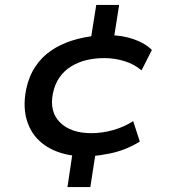

<svg xmlns="http://www.w3.org/2000/svg" viewBox="-20 -645 711 780"><path d="M254 115 277 -39 296 -11Q221 -17 168 -51Q115 -85 93 -144.5Q71 -204 86 -281Q97 -334 123 -373.5Q149 -413 187 -439Q225 -465 272 -480Q319 -495 372 -500L347 -474L371 -625H464L441 -479L422 -502Q476 -502 522.5 -486Q569 -470 597 -442L555 -359Q526 -384 486 -396.5Q446 -409 404 -409Q366 -409 332 -401Q298 -393 269.5 -375.5Q241 -358 222 -331Q203 -304 195 -266Q180 -191 224 -147.5Q268 -104 351 -104Q395 -104 439.5 -116.5Q484 -129 521 -153L548 -70Q521 -53 490 -40.5Q459 -28 424 -21Q389 -14 350 -10L370 -34L347 115Z"/></svg>

Font: Nunito Sans 7pt SemiExpanded SemiBold
Style: Italic
Weight: 600
Width: 6
Italic angle: -9°
Designer: Vernon Adams
Foundry: Vernon Adams
Version: Version 3.101;gftools[0.9.27]